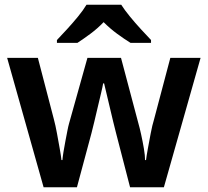

<svg xmlns="http://www.w3.org/2000/svg" viewBox="-20 -786 873 806"><path d="M467 -228Q462 -247 455 -276Q448 -305 440.5 -337Q433 -369 426.5 -396Q420 -423 417 -436H413Q411 -423 404.5 -396Q398 -369 390.5 -337Q383 -305 376 -275.5Q369 -246 364 -227L303 0H163L10 -543H139L206 -286Q213 -260 219 -227Q225 -194 230.5 -163.5Q236 -133 238 -114H242Q243 -127 246.5 -148.5Q250 -170 254.5 -193.5Q259 -217 263 -237.5Q267 -258 270 -268L347 -543H488L561 -268Q566 -251 572.5 -221.5Q579 -192 584 -162.5Q589 -133 589 -114H593Q595 -131 600.5 -161Q606 -191 612.5 -225.5Q619 -260 627 -286L695 -543H822L668 0H526ZM489 -766Q503 -744 525.5 -716.5Q548 -689 572 -663Q596 -637 614 -618V-606H528Q502 -622 472 -644Q442 -666 415 -693Q389 -666 360 -644.5Q331 -623 305 -606H219V-618Q238 -638 261.5 -663.5Q285 -689 307.5 -716.5Q330 -744 343 -766Z"/></svg>

Font: Noto Sans Nag Mundari SemiBold
Style: Regular
Weight: 600
Version: Version 1.000